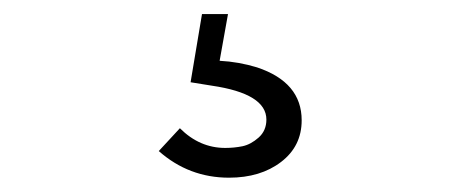

<svg xmlns="http://www.w3.org/2000/svg" viewBox="-20 -35 640 271"><path d="M303.2 215.8Q246.6 215.8 204.1 178.2L233.9 146Q261.7 173.8 297.9 173.8Q310.5 173.8 322.3 171.4Q334 168.9 345 159.2Q356 149.4 356 133.8Q356 97.2 278.8 85.9L249 81.1L265.1 -15.1H301.8L290 50.8Q316.9 52.2 342.8 60.1Q405.8 81.1 405.8 134.8Q405.8 171.4 376.7 193.6Q347.7 215.8 303.2 215.8Z"/></svg>

Font: Kreadon Light
Style: Regular
Weight: 300
Designer: kohakuno
Foundry: StudioGnu
Version: Version 1.000;Glyphs 3.1.2 (3151)